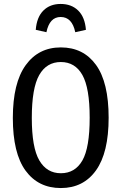

<svg xmlns="http://www.w3.org/2000/svg" viewBox="-20 -940 615 972"><path d="M530 -344Q530 -167 466 -77.5Q402 12 288 12Q174 12 109.5 -76Q45 -164 45 -343Q45 -520 110 -610Q175 -700 288 -700Q402 -700 466 -611.5Q530 -523 530 -344ZM141 -343Q141 -193 179 -128Q217 -63 288 -63Q360 -63 397 -127.5Q434 -192 434 -344Q434 -495 397 -560.5Q360 -626 288 -626Q216 -626 178.5 -560Q141 -494 141 -343ZM415 -789 361 -777Q345 -854 287 -854Q231 -854 215 -777L161 -789Q166 -853 199.5 -886.5Q233 -920 287 -920Q342 -920 376 -886.5Q410 -853 415 -789Z"/></svg>

Font: Fira Sans Extra Condensed
Style: Regular
Weight: 400
Width: 1
Designer: Carrois Corporate & Edenspiekermann AG
Foundry: Carrois Corporate GbR & Edenspiekermann AG
Version: Version 4.203